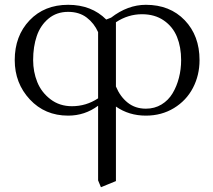

<svg xmlns="http://www.w3.org/2000/svg" viewBox="-20 -472 884 795"><path d="M41 -223.1Q41 -323.2 102.3 -387.7Q163.6 -452.1 262.2 -452.1Q358.9 -452.1 419.9 -391.1L439.9 -398.9Q508.8 -452.1 584 -452.1Q683.6 -452.1 744.9 -388.2Q806.2 -324.2 806.2 -223.1Q806.2 -160.2 778.8 -107.9Q751.5 -55.7 700.2 -24.4Q648.9 6.8 584 6.8Q513.7 6.8 460 -30.8V277.8L397.9 303.2L386.2 274.9V-34.2Q331.1 6.8 262.2 6.8Q166 6.8 103.5 -60.3Q41 -127.4 41 -223.1ZM117.2 -223.1Q117.2 -174.8 134.3 -132.3Q151.4 -89.8 189 -61Q226.6 -32.2 277.8 -32.2Q336.9 -32.2 386.2 -64.9V-338.9Q370.1 -375.5 339.1 -399.2Q308.1 -422.9 262.2 -422.9Q214.4 -422.9 180.9 -395Q147.5 -367.2 132.3 -323Q117.2 -278.8 117.2 -223.1ZM460 -113.8Q477.5 -71.8 508.8 -46.9Q540 -22 584 -22Q620.1 -22 648.7 -39.3Q677.2 -56.6 694.6 -85.7Q711.9 -114.7 720.9 -149.9Q730 -185.1 730 -223.1Q730 -276.9 712.9 -319.1Q695.8 -361.3 658.4 -387.2Q621.1 -413.1 567.9 -413.1Q510.3 -413.1 460 -379.9Z"/></svg>

Font: Dihjauti S
Style: Regular
Weight: 400
Designer: T. Christopher White
Version: Version 3.0.0